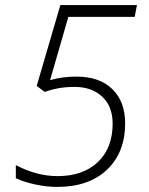

<svg xmlns="http://www.w3.org/2000/svg" viewBox="-20 -734 591 764"><path d="M284.2 -429.2Q376 -429.2 427 -379.4Q478 -329.6 478 -243.2Q478 -127.4 405.8 -58.8Q333.5 9.8 207 9.8Q166 9.8 120.4 0Q74.7 -9.8 43 -24.9V-77.1Q126 -33.2 209 -33.2Q310.5 -33.2 369.4 -89.1Q428.2 -145 428.2 -242.2Q428.2 -310.5 386.7 -349.4Q345.2 -388.2 276.9 -388.2Q211.9 -388.2 158.2 -368.2L126 -392.1L220.2 -713.9H524.9L516.1 -667H252L179.2 -415Q227.1 -429.2 284.2 -429.2Z"/></svg>

Font: TypoPRO Open Sans
Style: Italic
Weight: 300
Italic angle: -12°
Foundry: Ascender Corporation
Version: Version 1.10